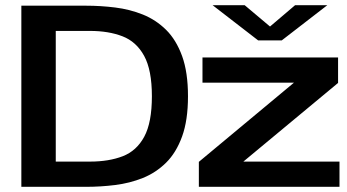

<svg xmlns="http://www.w3.org/2000/svg" viewBox="-20 -722 1340 742"><path d="M801.5 -702H925.5L1023.5 -619.5L1120.5 -702H1245L1069 -566H977.5ZM62.5 0V-700H312.5Q369 -700 425.2 -693Q481.5 -686 532 -665.8Q582.5 -645.5 621.8 -606.8Q661 -568 683.8 -505.2Q706.5 -442.5 706.5 -350Q706.5 -257.5 683.8 -194.8Q661 -132 621.8 -93.2Q582.5 -54.5 532 -34.2Q481.5 -14 425.2 -7Q369 0 312.5 0ZM195.5 -97.5H328Q400.5 -97.5 454.2 -118.2Q508 -139 537.5 -193.8Q567 -248.5 567 -350Q567 -451.5 537 -506.2Q507 -561 453.2 -581.8Q399.5 -602.5 328 -602.5H195.5ZM748.5 0V-96.5L1116 -402.5H762.5V-500H1286.5V-401.5L920.5 -97.5H1292V0Z"/></svg>

Font: Trispace Expanded Medium
Style: Regular
Weight: 500
Width: 7
Designer: Tyler Finck
Foundry: Etcetera Type Company
Version: Version 1.210; ttfautohint (v1.8.3)